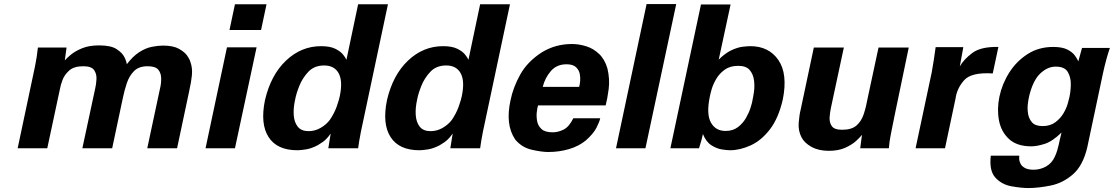

<svg xmlns="http://www.w3.org/2000/svg" viewBox="-20 -743 5581 962"><path d="M68.4 0 155.3 -410.2Q165 -457 169.9 -504.9H313.5L304.7 -440.4Q314.5 -452.1 335.9 -469.7Q357.4 -487.3 392.1 -501.5Q426.8 -515.6 476.6 -515.6Q535.2 -515.6 564 -497.1Q592.8 -478.5 603.5 -456.5Q614.3 -434.6 615.2 -420.9Q645.5 -460.9 677.2 -481.4Q709 -502 740.2 -508.3Q771.5 -514.6 796.9 -514.6Q847.7 -514.6 876.5 -498.5Q905.3 -482.4 918 -463.9Q930.7 -445.3 933.6 -433.6Q945.3 -402.3 941.4 -365.2Q937.5 -328.1 929.7 -295.9L927.7 -285.2L867.2 0H717.8L781.2 -296.9Q788.1 -324.2 787.6 -350.6Q787.1 -377 772.9 -394Q758.8 -411.1 719.7 -411.1Q675.8 -411.1 651.9 -387.2Q627.9 -363.3 615.7 -327.1Q603.5 -291 595.7 -252.9L542 0H392.6L457 -299.8Q461.9 -320.3 463.4 -346.2Q464.8 -372.1 451.7 -391.6Q438.5 -411.1 397.5 -411.1Q350.6 -411.1 326.7 -389.6Q302.7 -368.2 293 -341.8Q283.2 -315.4 280.3 -296.9L216.8 0Z M1129.9 -592.8 1157.2 -721.7H1315.4L1288.1 -592.8ZM1009.8 0 1117.2 -505.9H1265.6L1157.2 0Z M1715.8 -443.4 1774.4 -721.7H1923.8L1788.1 -82Q1783.2 -58.6 1779.8 -36.6Q1776.4 -14.6 1774.4 0H1625L1636.7 -73.2Q1635.7 -72.3 1634.8 -71.3Q1626 -57.6 1611.8 -43.9Q1597.7 -30.3 1572.3 -15.6Q1541 1 1513.7 5.4Q1486.3 9.8 1469.7 9.8Q1368.2 9.8 1325.7 -56.2Q1283.2 -122.1 1307.6 -241.2Q1336.9 -367.2 1413.1 -439.5Q1489.3 -511.7 1588.9 -511.7Q1633.8 -511.7 1660.2 -498.5Q1686.5 -485.4 1699.2 -469.2Q1711.9 -453.1 1715.8 -443.4ZM1459 -245.1Q1449.2 -202.1 1451.7 -166.5Q1454.1 -130.9 1471.7 -108.4Q1489.3 -85.9 1526.4 -85.9Q1558.6 -85.9 1586.9 -102.5Q1615.2 -119.1 1632.8 -142.6Q1655.3 -175.8 1667 -209Q1678.7 -242.2 1682.6 -261.7Q1698.2 -336.9 1676.8 -376Q1655.3 -415 1604.5 -415Q1554.7 -415 1524.9 -383.3Q1495.1 -351.6 1479.5 -312Q1463.9 -272.5 1459 -245.1Z M2327.1 -443.4 2385.7 -721.7H2535.2L2399.4 -82Q2394.5 -58.6 2391.1 -36.6Q2387.7 -14.6 2385.7 0H2236.3L2248 -73.2Q2247.1 -72.3 2246.1 -71.3Q2237.3 -57.6 2223.1 -43.9Q2209 -30.3 2183.6 -15.6Q2152.3 1 2125 5.4Q2097.7 9.8 2081.1 9.8Q1979.5 9.8 1937 -56.2Q1894.5 -122.1 1918.9 -241.2Q1948.2 -367.2 2024.4 -439.5Q2100.6 -511.7 2200.2 -511.7Q2245.1 -511.7 2271.5 -498.5Q2297.9 -485.4 2310.5 -469.2Q2323.2 -453.1 2327.1 -443.4ZM2070.3 -245.1Q2060.5 -202.1 2063 -166.5Q2065.4 -130.9 2083 -108.4Q2100.6 -85.9 2137.7 -85.9Q2169.9 -85.9 2198.2 -102.5Q2226.6 -119.1 2244.1 -142.6Q2266.6 -175.8 2278.3 -209Q2290 -242.2 2293.9 -261.7Q2309.6 -336.9 2288.1 -376Q2266.6 -415 2215.8 -415Q2166 -415 2136.2 -383.3Q2106.4 -351.6 2090.8 -312Q2075.2 -272.5 2070.3 -245.1Z M3014.6 -214.8H2675.8Q2671.9 -202.1 2669.4 -180.2Q2667 -158.2 2671.4 -135.3Q2675.8 -112.3 2693.4 -96.2Q2710.9 -80.1 2749 -80.1Q2777.3 -80.1 2804.7 -94.2Q2832 -108.4 2852.5 -150.4H2987.3Q2983.4 -131.8 2968.3 -102.5Q2953.1 -73.2 2916 -40Q2880.9 -10.7 2831.5 3.9Q2782.2 18.6 2726.6 18.6Q2694.3 18.6 2644.5 7.3Q2594.7 -3.9 2561.5 -43.9Q2510.7 -118.2 2538.1 -241.2Q2550.8 -304.7 2586.4 -369.1Q2622.1 -433.6 2694.3 -480.5Q2762.7 -522.5 2845.7 -522.5Q2880.9 -522.5 2917 -511.2Q2953.1 -500 2981.4 -473.1Q3009.8 -446.3 3023.4 -400.4Q3036.1 -346.7 3029.8 -297.4Q3023.4 -248 3014.6 -214.8ZM2699.2 -307.6H2881.8Q2884.8 -317.4 2886.7 -335.4Q2888.7 -353.5 2884.8 -373Q2880.9 -392.6 2865.7 -406.7Q2850.6 -420.9 2818.4 -420.9Q2769.5 -420.9 2740.2 -387.2Q2710.9 -353.5 2699.2 -307.6Z M3066.4 0 3219.7 -722.7H3368.2L3213.9 0Z M3338.9 0 3492.2 -720.7H3640.6L3581.1 -444.3Q3613.3 -476.6 3644.5 -491.2Q3675.8 -505.9 3701.2 -508.8Q3726.6 -511.7 3739.3 -511.7Q3832 -511.7 3879.9 -442.4Q3927.7 -373 3902.3 -245.1Q3880.9 -151.4 3837.9 -95.2Q3794.9 -39.1 3741.2 -14.6Q3687.5 9.8 3637.7 9.8Q3624 9.8 3597.7 5.9Q3571.3 2 3544.4 -15.1Q3517.6 -32.2 3502 -71.3Q3497.1 -46.9 3482.4 0ZM3750 -240.2Q3753.9 -255.9 3757.8 -283.7Q3761.7 -311.5 3757.8 -341.3Q3753.9 -371.1 3736.3 -392.1Q3718.8 -413.1 3678.7 -413.1Q3637.7 -413.1 3610.8 -393.6Q3584 -374 3568.4 -347.2Q3552.7 -320.3 3545.4 -294.9Q3538.1 -269.5 3536.1 -256.8Q3518.6 -170.9 3542 -128.9Q3565.4 -86.9 3615.2 -86.9Q3652.3 -86.9 3677.2 -106Q3702.1 -125 3717.3 -151.4Q3732.4 -177.7 3740.2 -202.1Q3748 -226.6 3750 -238.3Z M4057.6 -504.9H4208L4143.6 -204.1Q4138.7 -181.6 4136.7 -155.8Q4134.8 -129.9 4147.5 -111.3Q4160.2 -92.8 4199.2 -92.8Q4247.1 -92.8 4271.5 -114.3Q4295.9 -135.7 4307.6 -170.9Q4319.3 -206.1 4327.1 -250L4381.8 -504.9H4533.2L4463.9 -171.9Q4453.1 -119.1 4447.8 -92.3Q4442.4 -65.4 4440.4 -53.7Q4439.5 -47.9 4439 -43.9Q4438.5 -40 4437.5 -37.1Q4436.5 -26.4 4435.5 -18.1Q4434.6 -9.8 4433.6 0H4290L4298.8 -67.4Q4289.1 -54.7 4268.6 -36.1Q4248 -17.6 4214.4 -2.4Q4180.7 12.7 4132.8 12.7Q4082 12.7 4046.4 -6.8Q4010.7 -26.4 3996.1 -54.7Q3978.5 -87.9 3981.9 -128.9Q3985.4 -169.9 3991.2 -191.4Z M4567.4 0 4648.4 -380.9Q4652.3 -402.3 4658.7 -442.4Q4665 -482.4 4668 -506.8H4806.6L4789.1 -410.2Q4808.6 -445.3 4851.6 -477.5Q4894.5 -509.8 4982.4 -507.8L4954.1 -375Q4846.7 -381.8 4810.5 -340.8Q4774.4 -299.8 4767.6 -249L4714.8 0Z M5401.4 -502.9H5541Q5522.5 -449.2 5506.8 -377.9L5427.7 -4.9Q5406.2 86.9 5355.5 130.9Q5304.7 174.8 5242.7 187Q5180.7 199.2 5132.8 199.2Q5096.7 199.2 5047.9 190.4Q4999 181.6 4967.3 147Q4935.5 112.3 4944.3 37.1H5086.9V40Q5085.9 46.9 5086.9 57.1Q5087.9 67.4 5093.8 78.1Q5099.6 89.8 5115.2 98.6Q5130.9 107.4 5159.2 107.4Q5192.4 107.4 5221.7 90.8Q5251 74.2 5265.6 41Q5272.5 26.4 5277.8 8.3Q5283.2 -9.8 5291 -46.9Q5294.9 -60.5 5298.8 -79.1Q5252.9 -34.2 5213.9 -22Q5174.8 -9.8 5147.5 -9.8Q5075.2 -9.8 5035.6 -46.4Q4996.1 -83 4985.4 -139.2Q4974.6 -195.3 4987.3 -257.8Q5001 -323.2 5037.1 -379.9Q5073.2 -436.5 5128.9 -472.2Q5184.6 -507.8 5256.8 -507.8Q5301.8 -507.8 5327.1 -495.1Q5352.5 -482.4 5364.7 -465.8Q5377 -449.2 5381.8 -437.5Q5381.8 -436.5 5382.8 -435.5ZM5135.7 -257.8V-256.8Q5132.8 -246.1 5129.9 -222.7Q5127 -199.2 5130.9 -173.8Q5134.8 -148.4 5150.9 -129.9Q5167 -111.3 5204.1 -111.3Q5242.2 -111.3 5267.6 -130.4Q5293 -149.4 5308.1 -174.8Q5323.2 -200.2 5329.6 -223.1Q5335.9 -246.1 5337.9 -254.9Q5344.7 -285.2 5345.2 -320.3Q5345.7 -355.5 5330.1 -382.3Q5314.5 -409.2 5269.5 -409.2Q5227.5 -409.2 5190.9 -373.5Q5154.3 -337.9 5135.7 -257.8Z"/></svg>

Font: FreeUniversal
Style: BoldItalic
Weight: 700
Italic angle: -11°
Version: Version 1.001 March 22, 2017